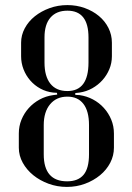

<svg xmlns="http://www.w3.org/2000/svg" viewBox="-20 -727 521 755"><path d="M189 -353 205 -355 204 -362 189 -363Q162 -366 139 -378.5Q116 -391 99 -410.5Q82 -430 72.5 -454.5Q63 -479 63 -506V-559Q63 -589 77.5 -616Q92 -643 117 -663Q142 -683 175 -695Q208 -707 245 -707Q281 -707 313 -695.5Q345 -684 369 -664Q393 -644 406.5 -617Q420 -590 420 -559V-506Q420 -479 410 -455Q400 -431 383 -412Q366 -393 343 -380Q320 -367 293 -363L276 -361V-354L293 -353Q321 -349 345.5 -336Q370 -323 388.5 -302.5Q407 -282 417.5 -256.5Q428 -231 428 -202V-146Q428 -115 413.5 -87Q399 -59 373.5 -38Q348 -17 314.5 -4.5Q281 8 243 8Q205 8 171 -4.5Q137 -17 111 -38Q85 -59 69.5 -87Q54 -115 54 -146V-202Q54 -231 64.5 -256.5Q75 -282 93 -302Q111 -322 135.5 -335.5Q160 -349 189 -353ZM245 -369Q328 -369 328 -481V-580Q328 -685 245 -685Q202 -685 178.5 -658Q155 -631 155 -580V-481Q155 -427 178 -398Q201 -369 245 -369ZM244 -14Q287 -14 308.5 -39.5Q330 -65 330 -120V-235Q330 -290 308 -318.5Q286 -347 245 -347Q202 -347 177 -317Q152 -287 152 -235V-120Q152 -14 244 -14Z"/></svg>

Font: Moniqa SemBd Heading
Style: Regular
Weight: 600
Designer: Rajesh Rajput
Foundry: Rajesh Rajput
Version: Version 1.000